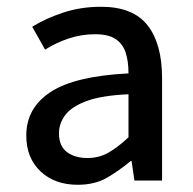

<svg xmlns="http://www.w3.org/2000/svg" viewBox="-20 -520 557 553"><path d="M203.6 12.2Q137.7 12.2 96.7 -26.4Q55.7 -64.9 55.7 -129.9Q55.7 -209 125.5 -254.9Q195.3 -300.8 350.1 -308.6Q350.1 -344.2 341.6 -369.4Q333 -394.5 312.3 -408Q291.5 -421.4 253.9 -421.4Q213.9 -421.4 177 -408.9Q140.1 -396.5 109.9 -377L72.8 -442.9Q109.9 -466.3 161.1 -483.4Q212.4 -500.5 271 -500.5Q362.8 -500.5 404.8 -447.3Q446.8 -394 446.8 -294.9V0H367.2L358.9 -56.2H356.4Q322.3 -27.8 287.6 -7.8Q252.9 12.2 203.6 12.2ZM231.9 -64.9Q265.1 -64.9 292.2 -80.3Q319.3 -95.7 350.1 -124.5V-248.5Q272.9 -245.1 229.5 -229Q186 -212.9 168 -188.7Q149.9 -164.6 149.9 -136.2Q149.9 -99.1 172.9 -82Q195.8 -64.9 231.9 -64.9Z"/></svg>

Font: Varta Light SemiBold
Style: Regular
Weight: 600
Version: Version 1.004